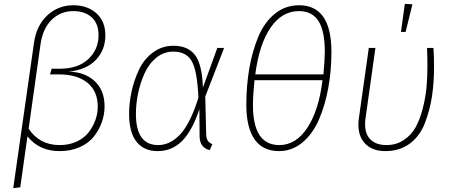

<svg xmlns="http://www.w3.org/2000/svg" viewBox="-20 -766 2327 986"><path d="M48 200 154 -542Q166 -635 224 -688Q282 -741 363 -739Q433 -737 477 -696Q521 -655 521 -585Q521 -509 472 -458Q423 -407 332 -398Q414 -397 465.5 -350Q517 -303 517 -220Q517 -179 503.5 -140Q490 -101 463.5 -66.5Q437 -32 391 -11Q345 10 286 10Q181 10 121 -66L84 196ZM286 -21Q336 -21 375 -39.5Q414 -58 436.5 -88Q459 -118 470.5 -151Q482 -184 482 -218Q482 -298 429 -341Q376 -384 282 -384H237L245 -413H286Q381 -413 433.5 -462.5Q486 -512 486 -585Q486 -644 452.5 -675.5Q419 -707 363 -709Q295 -711 247.5 -666.5Q200 -622 188 -538L127 -105Q183 -21 286 -21Z M871 -531Q945 -531 981.5 -483.5Q1018 -436 1022 -316L1096 -520H1131L1034 -270L1039 -74Q1040 -36 1071 -26L1057 5Q1005 -8 1005 -67L1004 -205Q966 -92 914 -41Q862 10 790 10Q719 10 681 -38Q643 -86 643 -181Q643 -237 655.5 -295Q668 -353 693.5 -407.5Q719 -462 765.5 -496.5Q812 -531 871 -531ZM870 -501Q821 -501 782.5 -469.5Q744 -438 722 -388.5Q700 -339 689 -286Q678 -233 678 -181Q678 -21 792 -21Q854 -21 905.5 -76Q957 -131 999 -264Q993 -402 965 -451.5Q937 -501 870 -501Z M1516 -739Q1682 -739 1682 -499Q1682 -402 1665.5 -312.5Q1649 -223 1617 -150Q1585 -77 1532 -33.5Q1479 10 1413 10Q1329 10 1287 -51Q1245 -112 1245 -227Q1245 -325 1260 -413Q1275 -501 1306 -576Q1337 -651 1391 -695Q1445 -739 1516 -739ZM1515 -709Q1428 -709 1369.5 -624Q1311 -539 1291 -384H1641Q1648 -464 1648 -500Q1648 -607 1615.5 -658Q1583 -709 1515 -709ZM1636 -354H1287Q1279 -277 1279 -226Q1279 -21 1414 -21Q1501 -21 1559.5 -111.5Q1618 -202 1636 -354Z M2059 -746 2098 -744 2063 -602H2039ZM2206 -520Q2209 -476 2209 -424Q2209 -342 2198.5 -272Q2188 -202 2162.5 -135Q2137 -68 2085 -29Q2033 10 1959 10Q1886 10 1849 -35.5Q1812 -81 1823 -159L1874 -520H1908L1857 -158Q1848 -91 1876.5 -56.5Q1905 -22 1961 -21Q2012 -20 2051.5 -45.5Q2091 -71 2113.5 -111Q2136 -151 2150.5 -207Q2165 -263 2170 -315Q2175 -367 2175 -425Q2175 -466 2173 -520Z"/></svg>

Font: Fira Sans UltraLight
Style: Italic
Weight: 200
Italic angle: -8°
Designer: Carrois Corporate & Edenspiekermann AG
Foundry: Carrois Corporate GbR & Edenspiekermann AG
Version: Version 4.203;PS 004.203;hotconv 1.0.88;makeotf.lib2.5.64775